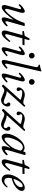

<svg xmlns="http://www.w3.org/2000/svg" viewBox="1371 -2136 790 3572"><g transform="rotate(90 1766.0 -350.0)"><path d="M114 13Q73 13 73 -35Q73 -44 76 -57.5Q79 -71 83 -88L145 -305Q151 -327 148.5 -337Q146 -347 136 -347Q128 -347 113.5 -336.5Q99 -326 77 -303Q75 -301 69 -304.5Q63 -308 59.5 -313.5Q56 -319 58 -322Q68 -336 84.5 -352Q101 -368 120.5 -382.5Q140 -397 158.5 -406.5Q177 -416 191 -416Q205 -416 212 -405.5Q219 -395 219 -375Q219 -365 217 -352Q215 -339 208 -316L164 -163Q154 -129 149 -106Q144 -83 144 -72Q144 -50 157 -50Q170 -50 188.5 -64.5Q207 -79 228.5 -102.5Q250 -126 272 -154.5Q294 -183 313 -211.5Q332 -240 346 -264Q360 -289 375 -324Q390 -359 405 -405Q407 -410 414.5 -413Q422 -416 435 -416Q450 -416 457.5 -413.5Q465 -411 465 -406L383 -117Q374 -86 375 -71Q376 -56 386 -56Q398 -56 414.5 -66.5Q431 -77 450 -96Q454 -100 459.5 -96Q465 -92 469 -86.5Q473 -81 471 -78Q461 -65 444.5 -49Q428 -33 408 -19Q388 -5 368.5 4Q349 13 333 13Q317 13 310 2.5Q303 -8 303 -28Q303 -39 305.5 -51Q308 -63 315 -90L355 -228L361 -223Q327 -176 292.5 -133.5Q258 -91 226 -58Q194 -25 165.5 -6Q137 13 114 13Z M589 13Q568 13 557.5 -3Q547 -19 547 -37Q547 -48 548.5 -56.5Q550 -65 551 -72L633 -372H562Q557 -372 555.5 -379Q554 -386 557 -393Q560 -400 566 -401L646 -415L693 -499Q696 -503 704 -504Q712 -505 719.5 -503Q727 -501 727 -495L705 -411H817Q822 -411 821 -401Q820 -391 816 -381.5Q812 -372 807 -372H694L622 -110Q619 -100 617.5 -91Q616 -82 616 -75Q616 -50 633 -50Q649 -50 675.5 -73.5Q702 -97 739 -143Q742 -147 748 -144.5Q754 -142 758 -136.5Q762 -131 759 -127Q719 -69 677 -28Q635 13 589 13Z M889 13Q859 13 859 -24Q859 -36 862 -52.5Q865 -69 871 -90L931 -305Q937 -327 935.5 -337Q934 -347 923 -347Q916 -347 901.5 -337Q887 -327 864 -304Q862 -302 856 -305.5Q850 -309 846 -314.5Q842 -320 845 -324Q855 -337 871.5 -353Q888 -369 907 -383.5Q926 -398 945 -407Q964 -416 978 -416Q1006 -416 1006 -381Q1006 -369 1003 -353Q1000 -337 994 -316L938 -117Q928 -82 929 -66Q930 -50 940 -50Q948 -50 964.5 -60.5Q981 -71 1006 -95Q1009 -98 1014.5 -94.5Q1020 -91 1023.5 -85.5Q1027 -80 1025 -77Q1011 -61 987 -40Q963 -19 937 -3Q911 13 889 13ZM1015 -493Q993 -493 977.5 -508.5Q962 -524 962 -546Q962 -568 977.5 -583.5Q993 -599 1015 -599Q1037 -599 1052.5 -583.5Q1068 -568 1068 -546Q1068 -524 1052.5 -508.5Q1037 -493 1015 -493Z M1126 13Q1111 13 1103.5 4.5Q1096 -4 1096 -24Q1096 -36 1098.5 -52Q1101 -68 1106 -90L1222 -594Q1225 -608 1226.5 -617.5Q1228 -627 1228 -634Q1228 -673 1190 -673Q1186 -673 1184.5 -679.5Q1183 -686 1184.5 -692Q1186 -698 1190 -698Q1198 -698 1215.5 -701.5Q1233 -705 1253 -710Q1273 -715 1287 -721Q1293 -723 1297.5 -724Q1302 -725 1303 -725Q1308 -725 1308.5 -721Q1309 -717 1307 -706L1172 -117Q1163 -79 1164 -64.5Q1165 -50 1175 -50Q1183 -50 1199 -61.5Q1215 -73 1238 -93Q1242 -97 1247.5 -93Q1253 -89 1256 -83Q1259 -77 1257 -74Q1244 -59 1221 -38.5Q1198 -18 1172.5 -2.5Q1147 13 1126 13Z M1378 13Q1348 13 1348 -24Q1348 -36 1351 -52.5Q1354 -69 1360 -90L1420 -305Q1426 -327 1424.5 -337Q1423 -347 1412 -347Q1405 -347 1390.5 -337Q1376 -327 1353 -304Q1351 -302 1345 -305.5Q1339 -309 1335 -314.5Q1331 -320 1334 -324Q1344 -337 1360.5 -353Q1377 -369 1396 -383.5Q1415 -398 1434 -407Q1453 -416 1467 -416Q1495 -416 1495 -381Q1495 -369 1492 -353Q1489 -337 1483 -316L1427 -117Q1417 -82 1418 -66Q1419 -50 1429 -50Q1437 -50 1453.5 -60.5Q1470 -71 1495 -95Q1498 -98 1503.5 -94.5Q1509 -91 1512.5 -85.5Q1516 -80 1514 -77Q1500 -61 1476 -40Q1452 -19 1426 -3Q1400 13 1378 13ZM1504 -493Q1482 -493 1466.5 -508.5Q1451 -524 1451 -546Q1451 -568 1466.5 -583.5Q1482 -599 1504 -599Q1526 -599 1541.5 -583.5Q1557 -568 1557 -546Q1557 -524 1541.5 -508.5Q1526 -493 1504 -493Z M1846 25Q1829 25 1808 18.5Q1787 12 1764.5 2.5Q1742 -7 1721 -17Q1700 -27 1684.5 -31.5Q1669 -36 1660 -36Q1645 -36 1627.5 -25.5Q1610 -15 1590 7Q1586 11 1579.5 9Q1573 7 1566.5 1.5Q1560 -4 1556.5 -10Q1553 -16 1556 -19L1832 -326Q1836 -330 1836 -335Q1836 -342 1816 -348Q1785 -358 1755 -363.5Q1725 -369 1699 -369Q1677 -369 1666 -362Q1655 -355 1655 -341Q1655 -338 1657.5 -333.5Q1660 -329 1664 -322Q1673 -310 1673 -296Q1673 -280 1666 -272.5Q1659 -265 1644 -265Q1606 -265 1606 -304Q1606 -321 1615.5 -339Q1625 -357 1644 -377Q1664 -397 1688.5 -406.5Q1713 -416 1744 -416Q1759 -416 1777.5 -412.5Q1796 -409 1818 -401Q1840 -394 1856.5 -391Q1873 -388 1884 -388Q1897 -388 1906 -391Q1915 -394 1920 -400L1941 -422Q1945 -426 1952 -422.5Q1959 -419 1964 -413Q1969 -407 1965 -403L1677 -83L1678 -79Q1693 -79 1704.5 -77.5Q1716 -76 1728 -73Q1740 -70 1755 -64.5Q1770 -59 1792 -50Q1823 -37 1843 -30.5Q1863 -24 1873 -24Q1914 -24 1914 -67Q1914 -72 1910.5 -78Q1907 -84 1900 -90Q1894 -96 1890.5 -103Q1887 -110 1887 -117Q1887 -148 1920 -148Q1934 -148 1943 -140.5Q1952 -133 1957 -121Q1962 -109 1962 -97Q1962 -65 1945 -37Q1928 -9 1901.5 8Q1875 25 1846 25Z M2296 25Q2279 25 2258 18.5Q2237 12 2214.5 2.5Q2192 -7 2171 -17Q2150 -27 2134.5 -31.5Q2119 -36 2110 -36Q2095 -36 2077.5 -25.5Q2060 -15 2040 7Q2036 11 2029.5 9Q2023 7 2016.5 1.5Q2010 -4 2006.5 -10Q2003 -16 2006 -19L2282 -326Q2286 -330 2286 -335Q2286 -342 2266 -348Q2235 -358 2205 -363.5Q2175 -369 2149 -369Q2127 -369 2116 -362Q2105 -355 2105 -341Q2105 -338 2107.5 -333.5Q2110 -329 2114 -322Q2123 -310 2123 -296Q2123 -280 2116 -272.5Q2109 -265 2094 -265Q2056 -265 2056 -304Q2056 -321 2065.5 -339Q2075 -357 2094 -377Q2114 -397 2138.5 -406.5Q2163 -416 2194 -416Q2209 -416 2227.5 -412.5Q2246 -409 2268 -401Q2290 -394 2306.5 -391Q2323 -388 2334 -388Q2347 -388 2356 -391Q2365 -394 2370 -400L2391 -422Q2395 -426 2402 -422.5Q2409 -419 2414 -413Q2419 -407 2415 -403L2127 -83L2128 -79Q2143 -79 2154.5 -77.5Q2166 -76 2178 -73Q2190 -70 2205 -64.5Q2220 -59 2242 -50Q2273 -37 2293 -30.5Q2313 -24 2323 -24Q2364 -24 2364 -67Q2364 -72 2360.5 -78Q2357 -84 2350 -90Q2344 -96 2340.5 -103Q2337 -110 2337 -117Q2337 -148 2370 -148Q2384 -148 2393 -140.5Q2402 -133 2407 -121Q2412 -109 2412 -97Q2412 -65 2395 -37Q2378 -9 2351.5 8Q2325 25 2296 25Z M2527 13Q2499 13 2483 -9.5Q2467 -32 2467 -69Q2467 -102 2477 -140Q2487 -178 2505.5 -216.5Q2524 -255 2549 -290Q2574 -325 2603.5 -352.5Q2633 -380 2665.5 -396Q2698 -412 2731 -412Q2766 -412 2796 -385L2808 -419Q2810 -425 2819.5 -428Q2829 -431 2840.5 -430.5Q2852 -430 2859.5 -426.5Q2867 -423 2865 -417L2773 -99Q2771 -89 2769.5 -82Q2768 -75 2768 -70Q2768 -50 2784 -50Q2792 -50 2808.5 -62Q2825 -74 2847 -96Q2851 -100 2857 -96.5Q2863 -93 2867 -87.5Q2871 -82 2868 -77Q2852 -54 2826.5 -33.5Q2801 -13 2774 0Q2747 13 2727 13Q2712 13 2705 3.5Q2698 -6 2698 -25Q2698 -39 2701 -54Q2704 -69 2709 -84L2730 -140L2724 -142Q2608 13 2527 13ZM2568 -40Q2579 -40 2597 -51.5Q2615 -63 2636.5 -83Q2658 -103 2680 -128Q2702 -153 2721 -180Q2735 -200 2744.5 -221Q2754 -242 2761 -265L2783 -339Q2760 -380 2719 -380Q2695 -380 2672.5 -365.5Q2650 -351 2630 -326Q2610 -301 2593.5 -270Q2577 -239 2564.5 -206Q2552 -173 2545.5 -142Q2539 -111 2539 -86Q2539 -40 2568 -40Z M2987 13Q2966 13 2955.5 -3Q2945 -19 2945 -37Q2945 -48 2946.5 -56.5Q2948 -65 2949 -72L3031 -372H2960Q2955 -372 2953.5 -379Q2952 -386 2955 -393Q2958 -400 2964 -401L3044 -415L3091 -499Q3094 -503 3102 -504Q3110 -505 3117.5 -503Q3125 -501 3125 -495L3103 -411H3215Q3220 -411 3219 -401Q3218 -391 3214 -381.5Q3210 -372 3205 -372H3092L3020 -110Q3017 -100 3015.5 -91Q3014 -82 3014 -75Q3014 -50 3031 -50Q3047 -50 3073.5 -73.5Q3100 -97 3137 -143Q3140 -147 3146 -144.5Q3152 -142 3156 -136.5Q3160 -131 3157 -127Q3117 -69 3075 -28Q3033 13 2987 13Z M3323 13Q3277 13 3251 -17Q3225 -47 3225 -100Q3225 -143 3240 -187.5Q3255 -232 3280 -272.5Q3305 -313 3337 -345.5Q3369 -378 3404 -397Q3439 -416 3472 -416Q3501 -416 3516.5 -401.5Q3532 -387 3532 -360Q3532 -332 3513 -303Q3494 -274 3461 -247.5Q3428 -221 3386 -202Q3344 -183 3297 -174Q3293 -154 3291 -139.5Q3289 -125 3289 -113Q3289 -75 3305 -55Q3321 -35 3351 -35Q3367 -35 3381 -40.5Q3395 -46 3412.5 -59.5Q3430 -73 3454 -96Q3456 -99 3460 -96Q3464 -93 3467 -88Q3470 -83 3468 -80Q3428 -31 3393.5 -9Q3359 13 3323 13ZM3306 -205Q3351 -215 3386 -236Q3421 -257 3441.5 -285Q3462 -313 3462 -343Q3462 -360 3455.5 -368.5Q3449 -377 3435 -377Q3414 -377 3390 -355Q3366 -333 3344 -294.5Q3322 -256 3306 -205Z"/></g></svg>

Font: Junicode VF
Style: Italic
Weight: 400
Italic angle: -11°
Designer: Peter S. Baker
Version: Version 2.209